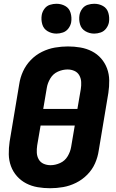

<svg xmlns="http://www.w3.org/2000/svg" viewBox="-20 -989 616 1017"><path d="M245 8Q280 8 314.5 2Q349 -4 382.5 -20.5Q416 -37 442.5 -64Q469 -91 483.5 -124Q498 -157 503 -192L554 -497Q559 -530 558.5 -563.5Q558 -597 547 -626.5Q536 -656 515.5 -679.5Q495 -703 466.5 -717.5Q438 -732 405.5 -737.5Q373 -743 340 -743Q306 -743 271 -737Q236 -731 202.5 -714.5Q169 -698 143 -671Q117 -644 102 -611Q87 -578 82 -544L31 -239Q26 -205 26.5 -172Q27 -139 38 -109Q49 -79 70 -55.5Q91 -32 119 -17.5Q147 -3 179.5 2.5Q212 8 245 8ZM209 -412 228 -524Q232 -549 246.5 -573.5Q261 -598 286.5 -609.5Q312 -621 338 -621Q357 -621 374 -613.5Q391 -606 400 -590Q409 -574 410 -555Q411 -536 408 -517L390 -412ZM248 -114Q228 -114 211 -121.5Q194 -129 185 -145Q176 -161 175 -180Q174 -199 177 -219L195 -324H376L357 -212Q353 -186 338.5 -161.5Q324 -137 298.5 -125.5Q273 -114 248 -114ZM479 -811Q496 -811 513.5 -817Q531 -823 542.5 -838.5Q554 -854 557 -871Q561 -896 554 -920.5Q547 -945 526 -957Q505 -969 479 -969Q462 -969 444.5 -963.5Q427 -958 415.5 -942.5Q404 -927 401 -909Q397 -884 404 -860Q411 -836 432.5 -823.5Q454 -811 479 -811ZM279 -811Q296 -811 313.5 -817Q331 -823 342.5 -838.5Q354 -854 357 -871Q361 -896 354 -920.5Q347 -945 326 -957Q305 -969 279 -969Q262 -969 244.5 -963.5Q227 -958 215.5 -942.5Q204 -927 201 -909Q197 -884 204 -860Q211 -836 232.5 -823.5Q254 -811 279 -811Z"/></svg>

Font: Iosevka Sparkle Heavy
Style: Italic
Weight: 900
Italic angle: -9°
Designer: Belleve Invis
Foundry: Belleve Invis
Version: Version 4.5.0; ttfautohint (v1.8.3)